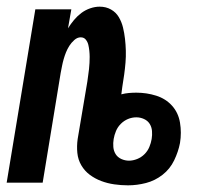

<svg xmlns="http://www.w3.org/2000/svg" viewBox="-22 -548 642 576"><path d="M362 8Q341 8 320.5 5Q300 2 281.5 -5Q263 -12 247.5 -23.5Q232 -35 222 -52Q212 -69 210 -89.5Q208 -110 211 -131L240 -303Q241 -312 242.5 -321.5Q244 -331 245 -340.5Q246 -350 246.5 -359Q247 -368 247 -377Q247 -386 246 -395.5Q245 -405 243 -413.5Q241 -422 235.5 -429Q230 -436 220 -436Q210 -436 201 -428Q192 -420 186 -410.5Q180 -401 176 -391Q172 -381 169 -370.5Q166 -360 164 -349.5Q162 -339 160 -329L106 0H-2L84 -520H192L182 -463Q190 -476 200 -488Q210 -500 222 -509Q234 -518 248.5 -523Q263 -528 277 -528Q296 -528 311 -519.5Q326 -511 334.5 -496.5Q343 -482 347 -465.5Q351 -449 353 -431.5Q355 -414 355.5 -396Q356 -378 354.5 -360Q353 -342 350.5 -324Q348 -306 345 -288L342 -265Q353 -268 364.5 -269Q376 -270 387 -270Q418 -270 446.5 -261Q475 -252 494 -231Q513 -210 518 -180Q523 -150 518 -119Q513 -93 500.5 -67Q488 -41 465.5 -23.5Q443 -6 416 1Q389 8 362 8ZM365 -66Q377 -66 389.5 -71Q402 -76 411.5 -85.5Q421 -95 426 -107Q431 -119 433 -131Q435 -143 434 -155Q433 -167 427 -176.5Q421 -186 410 -191Q399 -196 387 -196Q374 -196 362 -191Q350 -186 340.5 -176.5Q331 -167 326 -155Q321 -143 319 -131Q317 -119 318 -107Q319 -95 325 -85.5Q331 -76 342 -71Q353 -66 365 -66Z"/></svg>

Font: Iosevka SS04 Semibold Extended
Style: Italic
Weight: 600
Width: 7
Italic angle: -9°
Monospace: yes
Designer: Belleve Invis
Foundry: Belleve Invis
Version: Version 19.0.0; ttfautohint (v1.8.4)